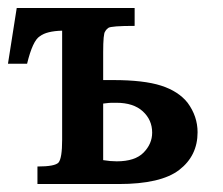

<svg xmlns="http://www.w3.org/2000/svg" viewBox="-22 -462 559 482"><path d="M20 -442H316V-397Q257 -397 250 -392Q249 -391 246.5 -389Q244 -387 242 -383Q237 -378 237 -331V-261H262Q339 -261 382.5 -247Q426 -233 449 -204Q474 -170 474 -130Q474 -71 428 -35.5Q382 0 276 0H72V-44Q116 -44 125 -54Q134 -65 134 -111V-385Q95 -384 78 -371Q60 -360 46 -302H-2ZM237 -60Q255 -57 271 -57Q317 -57 338.5 -79Q360 -101 360 -129Q360 -161 336.5 -182.5Q313 -204 270 -204Q262 -204 257.5 -204Q253 -204 237 -202Z"/></svg>

Font: New Athena Unicode
Style: Bold
Weight: 700
Designer: J. Rusten 1997; rev. by R. Hancock 2001, 2002, rev. by D. Mastronarde 2002-2021
Foundry: Society for Classical Studies (formerly American Philological Association)
Version: Version 5.008